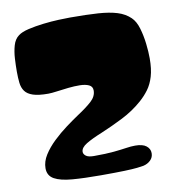

<svg xmlns="http://www.w3.org/2000/svg" viewBox="-90 -894 909 989"><g transform="rotate(-10 365.0 -400.0)"><path d="M164 -447Q113 -447 84.5 -456.5Q56 -466 43 -484Q30 -502 27 -528Q24 -554 24 -587Q24 -619 26 -655Q28 -691 37 -722.5Q46 -754 68 -770Q86 -784 122.5 -792.5Q159 -801 201.5 -806Q244 -811 282 -812.5Q320 -814 342 -814Q429 -814 488.5 -810Q548 -806 588 -793.5Q628 -781 655 -755Q677 -734 688.5 -695Q700 -656 705 -613Q710 -570 710 -536Q710 -480 698.5 -441.5Q687 -403 667 -376Q647 -349 621 -326Q572 -283 513 -253.5Q454 -224 399 -201Q347 -180 316.5 -161.5Q286 -143 286 -121Q286 -109 298.5 -99.5Q311 -90 340 -90Q404 -90 444 -94Q484 -98 510 -102Q536 -106 558 -106Q597 -106 616 -91Q635 -76 635 -53Q635 -31 619.5 -16Q604 -1 581 4Q570 6 548 8.5Q526 11 481.5 12.5Q437 14 358 14Q271 14 209.5 9Q148 4 115.5 -14Q83 -32 83 -71Q83 -106 104.5 -140Q126 -174 159.5 -206Q193 -238 229.5 -265Q266 -292 296 -312Q342 -342 369.5 -367Q397 -392 397 -423Q397 -444 378.5 -452.5Q360 -461 331.5 -461.5Q303 -462 270.5 -458.5Q238 -455 209.5 -451Q181 -447 164 -447Z"/></g></svg>

Font: Matemasie
Style: Regular
Weight: 400
Designer: Adam Yeo
Version: Version 1.001; ttfautohint (v1.8.4.7-5d5b)